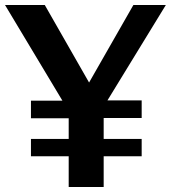

<svg xmlns="http://www.w3.org/2000/svg" viewBox="-20 -743 680 763"><path d="M639 -723H510L334 -415L158 -723H0L228 -343H103V-273H253V-191H103V-122H253V0H392V-122H543V-191H392V-274H543V-344H407Z"/></svg>

Font: United Sans SemiBold
Style: Regular
Weight: 600
Designer: Pablo Impallari, Rodrigo Fuenzalida (Modified by Dan O. Williams)
Version: Version 1.000;PS 001.000;hotconv 1.0.88;makeotf.lib2.5.64775